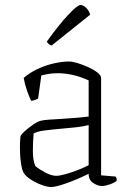

<svg xmlns="http://www.w3.org/2000/svg" viewBox="-20 -747 529 771"><path d="M185 4Q170 4 147 -4.5Q124 -13 104.5 -25.5Q85 -38 77 -50Q69 -60 64.5 -90Q60 -120 60 -153Q60 -165 60.5 -176.5Q61 -188 62 -198Q62 -204 77.5 -218.5Q93 -233 113.5 -247Q134 -261 148 -263Q156 -265 176.5 -266.5Q197 -268 217 -269Q243 -271 273.5 -273Q304 -275 336 -279V-424Q301 -440 270 -446.5Q239 -453 212 -453Q194 -453 177.5 -450.5Q161 -448 146 -444L133 -351Q129 -349 121.5 -346Q114 -343 105 -342Q98 -356 89 -381.5Q80 -407 75 -434Q99 -455 131 -470Q163 -485 196.5 -492.5Q230 -500 257 -500Q271 -500 292 -493.5Q313 -487 335 -477Q357 -467 371.5 -455.5Q386 -444 386 -434V-43L444 -38Q446 -36 447.5 -31.5Q449 -27 449 -22Q442 -14 422 -7Q402 0 390 0Q373 0 354.5 -12Q336 -24 336 -49Q289 -26 246.5 -11Q204 4 185 4ZM206 -41Q220 -41 244.5 -48Q269 -55 294.5 -65Q320 -75 336 -84V-245Q314 -239 286.5 -236Q259 -233 224 -230Q189 -227 158.5 -223Q128 -219 115 -211Q112 -177 112 -140Q112 -103 122 -80Q139 -66 163 -53.5Q187 -41 206 -41ZM187 -564Q172 -570 168 -580Q216 -647 253.5 -687Q291 -727 303 -727Q314 -727 326 -715.5Q338 -704 342 -688Z"/></svg>

Font: Texturina 72pt Thin
Style: Regular
Weight: 100
Designer: Guillermo Torres Carreño
Foundry: Omnibus-Type
Version: Version 1.002; ttfautohint (v1.8.3)